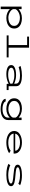

<svg xmlns="http://www.w3.org/2000/svg" viewBox="2703 -3493 994 6440"><g transform="rotate(90 3200.0 -273.0)"><path d="M200.5 200V-500H286V-399.5Q332.5 -446.5 413 -478.8Q493.5 -511 593.5 -511Q690 -511 767.8 -482Q845.5 -453 891 -395.2Q936.5 -337.5 936.5 -251.5Q936.5 -165.5 889 -107Q841.5 -48.5 761.5 -18.8Q681.5 11 583 11Q485 11 407.5 -23.5Q330 -58 286 -107.5V200ZM574 -443.5Q522.5 -443.5 474.5 -430Q426.5 -416.5 387 -394.2Q347.5 -372 320.8 -345Q294 -318 286 -291V-218.5Q293 -189.5 319 -161Q345 -132.5 384.5 -108.8Q424 -85 471.8 -70.8Q519.5 -56.5 570 -56.5Q649 -56.5 712 -79.2Q775 -102 812 -145.5Q849 -189 849 -250.5Q849 -312.5 812.2 -355.5Q775.5 -398.5 713.2 -421Q651 -443.5 574 -443.5Z M1167 0V-64.5H1492.5V-685.5H1207V-750H1578V-64.5H1905V0Z M2462.5 11Q2376 11 2308.2 -6.2Q2240.5 -23.5 2201.8 -60Q2163 -96.5 2163 -154Q2163 -210 2208.2 -245.5Q2253.5 -281 2329 -298Q2404.5 -315 2495 -315Q2568.5 -315 2627.2 -303.2Q2686 -291.5 2726.5 -276.2Q2767 -261 2785.5 -250V-315Q2785.5 -355 2760.8 -381Q2736 -407 2695.2 -421.5Q2654.5 -436 2605.8 -441.8Q2557 -447.5 2508.5 -447.5Q2466 -447.5 2421 -442.2Q2376 -437 2336 -429Q2296 -421 2267.5 -413.2Q2239 -405.5 2229 -401L2192.5 -465.5Q2213.5 -473 2262 -484Q2310.5 -495 2376.8 -503.5Q2443 -512 2518.5 -512Q2579 -512 2641 -503.8Q2703 -495.5 2755 -475Q2807 -454.5 2838.8 -418.5Q2870.5 -382.5 2870.5 -327.5V-64.5H3002V0H2795.5L2787 -67.5Q2770 -55.5 2725.8 -37Q2681.5 -18.5 2614.5 -3.8Q2547.5 11 2462.5 11ZM2480 -50Q2560 -50 2623.8 -64Q2687.5 -78 2729.2 -95.2Q2771 -112.5 2785.5 -121.5V-193Q2768 -203.5 2727.8 -218.5Q2687.5 -233.5 2629.5 -245Q2571.5 -256.5 2501 -256.5Q2430 -256.5 2373.5 -245.2Q2317 -234 2284.2 -211.2Q2251.5 -188.5 2251.5 -155Q2251.5 -116 2284 -93Q2316.5 -70 2368.8 -60Q2421 -50 2480 -50Z M3633 11Q3535 11 3454 -18.8Q3373 -48.5 3325 -107Q3277 -165.5 3277 -251.5Q3277 -337.5 3322.5 -395.2Q3368 -453 3445.8 -482Q3523.5 -511 3620 -511Q3718.5 -511 3798.2 -479.5Q3878 -448 3925 -402V-500H4007V-52.5Q4007 18 3976 67Q3945 116 3892.5 146Q3840 176 3774 189.8Q3708 203.5 3638 203.5Q3544.5 203.5 3466.8 182.8Q3389 162 3342.2 123.8Q3295.5 85.5 3295.5 33.5H3382Q3382.5 57.5 3413.5 82.2Q3444.5 107 3502 123.8Q3559.5 140.5 3639.5 140.5Q3719.5 140.5 3784 120Q3848.5 99.5 3886.8 57Q3925 14.5 3925 -51.5V-103.5Q3881 -55.5 3805.2 -22.2Q3729.5 11 3633 11ZM3364.5 -250.5Q3364.5 -189 3401.5 -145.5Q3438.5 -102 3501.5 -79.2Q3564.5 -56.5 3643.5 -56.5Q3708 -56.5 3767.8 -79.2Q3827.5 -102 3869.8 -137.2Q3912 -172.5 3925 -209.5V-298.5Q3911 -333.5 3868.2 -366.8Q3825.5 -400 3765.5 -421.8Q3705.5 -443.5 3639.5 -443.5Q3562.5 -443.5 3500.2 -421Q3438 -398.5 3401.2 -355.5Q3364.5 -312.5 3364.5 -250.5Z M4757 11Q4681 11 4611.8 -5.8Q4542.5 -22.5 4488.8 -55.5Q4435 -88.5 4404 -138Q4373 -187.5 4373 -253Q4373 -317 4404.5 -365.5Q4436 -414 4490.5 -446.5Q4545 -479 4613.8 -495.5Q4682.5 -512 4757 -512Q4831.5 -512 4899 -495.5Q4966.5 -479 5019 -447Q5071.5 -415 5101.8 -368Q5132 -321 5132 -259.5Q5132 -242 5129.5 -231.5H4460.5Q4466.5 -178.5 4504.5 -138.5Q4542.5 -98.5 4607.8 -76.2Q4673 -54 4760 -54Q4841 -54 4897 -67.8Q4953 -81.5 4987 -100.2Q5021 -119 5036.5 -133.5L5118 -83.5Q5097.5 -65.5 5047.8 -43.5Q4998 -21.5 4924.2 -5.2Q4850.5 11 4757 11ZM4759 -447.5Q4684.5 -447.5 4621.2 -429.5Q4558 -411.5 4516.2 -375.8Q4474.5 -340 4463 -286.5H5035.5V-289.5Q5035.5 -333 5000.2 -368.8Q4965 -404.5 4902.8 -426Q4840.5 -447.5 4759 -447.5Z M5850.5 11Q5702 11 5605.8 -13.2Q5509.5 -37.5 5474.5 -60.5L5526 -122.5Q5547.5 -107 5597 -90.8Q5646.5 -74.5 5713.5 -63.5Q5780.5 -52.5 5854.5 -52.5Q5907 -52.5 5957.2 -58.5Q6007.5 -64.5 6048 -76.2Q6088.5 -88 6112.2 -105Q6136 -122 6136 -143.5Q6136 -183 6056.2 -201Q5976.5 -219 5835 -229Q5740.5 -236 5665.5 -248.8Q5590.5 -261.5 5547.2 -290Q5504 -318.5 5504 -372.5Q5504 -411.5 5534.8 -438.2Q5565.5 -465 5616.8 -481.2Q5668 -497.5 5731 -504.8Q5794 -512 5858.5 -512Q5947.5 -512 6015.8 -501.2Q6084 -490.5 6128.8 -476Q6173.5 -461.5 6193 -450.5L6141.5 -391Q6123 -404 6080.5 -417.2Q6038 -430.5 5979.8 -439.5Q5921.5 -448.5 5856 -448.5Q5809 -448.5 5762.2 -444Q5715.5 -439.5 5676.8 -430Q5638 -420.5 5614.5 -406.2Q5591 -392 5591 -372.5Q5591 -333 5659.2 -318.5Q5727.5 -304 5856 -294Q5925 -288.5 5990.8 -280.8Q6056.5 -273 6109.5 -258Q6162.5 -243 6194 -216.2Q6225.5 -189.5 6225.5 -147Q6225.5 -103.5 6193.8 -73.2Q6162 -43 6108.2 -24.5Q6054.5 -6 5987.5 2.5Q5920.5 11 5850.5 11Z"/></g></svg>

Font: Trispace Expanded Light
Style: Regular
Weight: 300
Width: 7
Designer: Tyler Finck
Foundry: Etcetera Type Company
Version: Version 1.210; ttfautohint (v1.8.3)